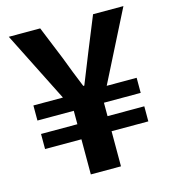

<svg xmlns="http://www.w3.org/2000/svg" viewBox="-108 -809 805 898"><g transform="rotate(-15 294.5 -360.5)"><path d="M188 -381H45V-308H221V-243H45V-170H221V0H367V-170H545V-243H367V-308H545V-381H400L572 -721H425L359 -559C339 -510 319 -460 299 -409H294C273 -459 254 -509 235 -559L169 -721H17Z"/></g></svg>

Font: Kinto Sans
Style: Bold
Weight: 700
Designer: Authors: Ryoko NISHIZUKA  (kana & ideographs); Paul D. Hunt (Latin, Greek & Cyrillic); Wenlong ZHANG  (bopomofo); Sandol
Foundry: Adobe Systems Incorporated, ookami Inc.
Version: Version 0.001